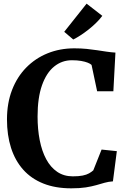

<svg xmlns="http://www.w3.org/2000/svg" viewBox="-20 -1015 703 1046"><path d="M368.2 11Q281.5 11 215.8 -15.3Q150.1 -41.6 106.2 -90.9Q62.3 -140.3 40.1 -209.5Q18 -278.8 18 -364.3Q18 -453.3 45.6 -524.8Q73.1 -596.2 122.9 -646.9Q172.7 -697.6 239.4 -724.6Q306.2 -751.7 385 -751.7Q421.1 -751.7 451.9 -748.6Q482.8 -745.5 509.7 -741.3Q536.6 -737.1 561.2 -733.5Q585.8 -729.9 608.9 -728.5L597.6 -517.7H509.2L478.8 -661.3Q472.3 -667.8 458 -673.5Q443.7 -679.2 422.3 -683Q400.9 -686.8 371.6 -686.8Q317.2 -686.8 275 -652.5Q232.7 -618.2 208.7 -550.2Q184.7 -482.1 184.7 -380.3Q184.7 -310.8 196.4 -251.3Q208.1 -191.7 231.8 -147.6Q255.5 -103.5 291.7 -78.9Q327.9 -54.3 376.4 -54.3Q409.1 -54.3 430.4 -58.6Q451.7 -63 465.1 -70.6Q478.5 -78.2 488.2 -86.9L533.4 -200.2L616.5 -191.5L595.2 -27Q571.3 -25.4 550 -19.4Q528.8 -13.4 504.4 -6.3Q480.1 0.7 447.4 5.9Q414.7 11 368.2 11ZM378.8 -800 329.9 -841.7 451.8 -995.1 537.4 -928.7Q522.7 -908.9 503.1 -889.9Q483.6 -870.8 462 -853.8Q440.3 -836.7 419.2 -823Q398.1 -809.2 379.5 -800Z"/></svg>

Font: Merriweather Light
Style: Regular
Weight: 300
Version: Version 2.100